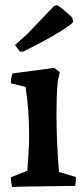

<svg xmlns="http://www.w3.org/2000/svg" viewBox="-20 -734 326 758"><path d="M28 4Q23 -13 23 -34L88 -60Q90 -91 92.5 -129Q95 -167 95 -196Q95 -242 92 -290.5Q89 -339 81 -391L23 -405Q23 -424 29 -444L194 -466L216 -449L208 -414Q205 -381 204 -349Q203 -317 203 -283Q203 -229 205.5 -169.5Q208 -110 213 -55L280 -35Q280 -27 279 -17.5Q278 -8 277 0Q256 0 223 0.5Q190 1 153.5 1.5Q117 2 83.5 2.5Q50 3 28 4ZM59 -530 39 -556 88 -600 193 -710 205 -714Q212 -711 230 -696Q248 -681 265 -665L269 -647Q258 -634 210.5 -605Q163 -576 73 -531Z"/></svg>

Font: Labrada SemiBold
Style: Regular
Weight: 600
Designer: Mercedes Jáuregui
Foundry: Omnibus-Type Team
Version: Version 1.000; ttfautohint (v1.8.4.7-5d5b)